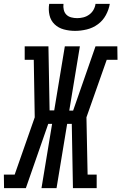

<svg xmlns="http://www.w3.org/2000/svg" viewBox="-60 -975 629 995"><path d="M74 0H-39L-40 -70H16L120 -367L115 -665H68V-735H191L197 -403H221L276 -735H354L299 -402H319L435 -735H548L549 -665H493L388 -367L394 -70H441V0H318L312 -333H288L233 0H155L210 -333H190ZM329 -815Q299 -815 271 -822.5Q243 -830 223 -849Q203 -868 196.5 -896.5Q190 -925 195 -955H269Q267 -939 270.5 -924Q274 -909 284 -899Q294 -889 309 -885Q324 -881 340 -881Q356 -881 372 -885Q388 -889 402 -899Q416 -909 424.5 -924Q433 -939 435 -955H509Q504 -925 488.5 -896.5Q473 -868 447 -849Q421 -830 390 -822.5Q359 -815 329 -815Z"/></svg>

Font: Iosevka Curly Slab
Style: Italic
Weight: 400
Italic angle: -9°
Monospace: yes
Designer: Belleve Invis
Foundry: Belleve Invis
Version: Version 22.1.2; ttfautohint (v1.8.4)